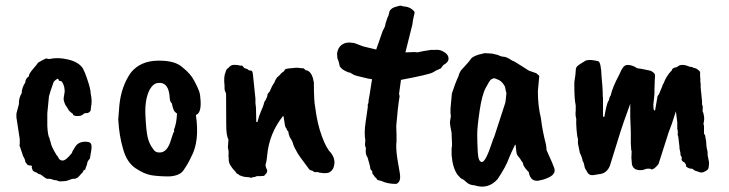

<svg xmlns="http://www.w3.org/2000/svg" viewBox="-20 -630 2619 690"><path d="M71 -334Q71 -347 84 -356Q84 -357 84 -358Q84 -365 99.5 -383Q115 -401 117 -405Q139 -418 146 -420Q154 -418 157 -418H159Q188 -425 225.5 -416Q263 -407 278 -384Q286 -369 294 -344Q306 -309 306 -293Q312 -267 307 -245L306 -235Q306 -231 301 -227Q296 -223 289.5 -223.5Q283 -224 278 -218.5Q273 -213 257.5 -213Q242 -213 241 -222Q238 -223 231.5 -229Q225 -235 225 -238L220 -245Q220 -247 216 -251Q207 -269 209 -279Q214 -305 212 -307Q212 -322 202 -337Q201 -338 198.5 -338.5Q196 -339 192 -340Q190 -347 188 -347Q181 -345 173 -336Q159 -297 156 -284L150 -223V-177Q152 -141 158 -133Q158 -129 162 -119Q163 -106 183 -73L188 -67Q193 -53 205 -53Q217 -53 239 -81Q238 -84 252 -105Q266 -124 296 -120Q309 -118 309 -105Q310 -96 303 -60Q293 -50 293 -40Q286 -22 286 -20Q283 -20 280 -17L275 -7Q271 -7 270 -3Q259 10 255 10Q252 13 239 13Q220 21 211 21L194 22L183 18L174 17Q162 12 155.5 12.5Q149 13 146 11.5Q143 10 138 6Q126 -4 122.5 -4Q119 -4 111 -10Q103 -12 98 -17L94 -27Q96 -34 92 -35Q79 -35 77 -40L71 -48Q71 -56 63 -69L51 -105Q49 -107 51 -112V-130L39 -208V-222Q48 -255 48 -256Q47 -278 58 -295Q58 -314 71 -334Z M588 -295Q581 -335 549 -332Q531 -331 518 -308Q500 -273 502.5 -217.5Q505 -162 510.5 -137.5Q516 -113 530 -95Q538 -81 554 -82Q582 -82 595 -129L603 -153Q608 -158 605 -163Q615 -188 616 -222Q606 -229 604 -235Q598 -252 598 -258Q591 -263 590 -277Q589 -291 588 -295ZM405 -201 409 -252Q416 -321 451 -370Q485 -411 547 -412H553Q611 -412 637 -387Q665 -365 678.5 -339Q692 -313 696 -301Q700 -289 701 -266Q703 -223 684 -217Q698 -122 667 -66Q657 -43 638 -16Q624 2 588 4Q552 4 525.5 0Q499 -4 467 -25.5Q435 -47 422 -96Q408 -143 405 -201Z M799 -99Q799 -103 801 -129Q793 -141 793 -183Q792 -290 792.5 -292Q793 -294 790 -299.5Q787 -305 787 -311V-322Q783 -355 791 -372Q793 -382 802 -387Q809 -397 822 -397Q835 -397 844 -394Q851 -397 857 -386Q869 -381 870 -381L875 -377Q883 -377 885.5 -374.5Q888 -372 889 -362L898 -275V-258Q900 -246 900 -239L901 -192L905 -191Q911 -215 918.5 -231.5Q926 -248 928 -256Q929 -264 935 -271Q941 -283 941 -288Q941 -293 949 -301Q958 -323 966 -333L969 -341Q973 -347 975 -351Q986 -360 991 -367L999 -373Q1001 -373 1003 -378.5Q1005 -384 1029 -385Q1048 -388 1061 -385Q1070 -385 1072 -384L1078 -378L1086 -376Q1103 -367 1108 -333Q1108 -265 1113 -243Q1120 -186 1136.5 -141Q1153 -96 1169 -81Q1190 -54 1177 -24Q1168 -9 1154 -8Q1140 -7 1134 -9Q1126 -9 1121 -12Q1110 -9 1102 -17Q1093 -17 1088 -26Q1053 -72 1047.5 -83Q1042 -94 1039.5 -98Q1037 -102 1036 -105Q1035 -108 1033 -114Q1031 -123 1025.5 -130.5Q1020 -138 1020 -142Q1017 -147 1016 -158Q1010 -162 1010 -168Q1005 -171 1003 -186L999 -212L997 -213Q947 -150 940 -70Q938 -50 936 -44Q931 -36 940 -19V-13Q940 -9 929 2Q917 3 915 3H904Q902 3 896 6Q890 6 886 8Q882 10 875 7Q857 6 854 4.5Q851 3 845 1.5Q839 0 835 -5Q830 -5 828 -11Q802 -37 802 -55V-62L801 -70Q803 -86 799 -99Z M1201 -392Q1198 -407 1197 -409Q1192 -419 1192 -427Q1192 -435 1191 -435Q1193 -458 1209 -469.5Q1225 -481 1254 -475L1286 -463L1332 -452L1355 -518Q1364 -534 1364.5 -540Q1365 -546 1368 -553Q1372 -567 1376 -574L1380 -590Q1387 -603 1408 -607Q1420 -612 1429 -607Q1456 -606 1470 -587Q1470 -582 1467 -571Q1464 -560 1462 -542L1437 -442H1445L1470 -443Q1475 -442 1481 -442Q1503 -447 1515 -448.5Q1527 -450 1531 -451Q1534 -450 1548 -451Q1562 -452 1577 -442.5Q1592 -433 1592 -419.5Q1592 -406 1573 -396L1564 -384Q1548 -378 1536 -370Q1522 -362 1421 -343L1414 -292Q1416 -287 1416 -284Q1409 -241 1404 -177Q1405 -154 1405 -146V-119Q1404 -117 1404 -106Q1404 -81 1410 -47.5Q1416 -14 1417 -7Q1418 0 1418 9Q1417 26 1404 31Q1372 31 1350 20Q1332 17 1334 12Q1327 7 1318 -7Q1318 -15 1317 -16Q1310 -19 1310 -32Q1309 -33 1308 -39L1301 -64Q1292 -76 1295 -96Q1295 -100 1292 -106V-113Q1292 -121 1293 -125Q1288 -153 1294 -191.5Q1300 -230 1302 -247Q1300 -252 1304 -260Q1304 -269 1308 -288L1317 -345Q1311 -347 1305 -347Q1252 -359 1250 -362L1238 -369Q1231 -369 1218 -376.5Q1205 -384 1201 -392Z M1796 -261Q1797 -264 1800 -296Q1798 -299 1795 -318Q1787 -334 1774 -342Q1758 -349 1755 -349Q1746 -346 1742.5 -342.5Q1739 -339 1725.5 -314Q1712 -289 1703.5 -231Q1695 -173 1695 -147Q1695 -121 1697 -83.5Q1699 -46 1713 -48Q1726 -50 1749 -120Q1750 -125 1756 -138ZM1913 -302Q1913 -249 1924 -205Q1929 -161 1942 -111Q1945 -91 1944 -91Q1969 -36 1972 -25.5Q1975 -15 1971 -8V-9Q1968 0 1952.5 7.5Q1937 15 1925 17Q1887 29 1880 -12Q1876 -15 1868.5 -24.5Q1861 -34 1860 -40.5Q1859 -47 1853 -53Q1851 -58 1844 -66Q1837 -74 1836 -82L1833 -109L1831 -110Q1815 -77 1810 -64Q1798 -30 1768 14Q1734 52 1685 36Q1667 35 1656.5 25Q1646 15 1642 14Q1636 12 1625 -1Q1607 -25 1603 -72V-98Q1606 -103 1603 -146V-152Q1597 -182 1597 -188Q1597 -194 1599 -204Q1601 -214 1600 -216.5Q1599 -219 1599 -225V-240L1604 -294Q1615 -329 1628 -357Q1632 -374 1643 -384Q1668 -411 1670 -415Q1677 -430 1722 -439L1739 -438Q1749 -438 1757 -435.5Q1765 -433 1768 -433Q1782 -426 1791 -426Q1800 -426 1821 -412Q1827 -411 1851 -395Q1877 -378 1881 -376L1907 -367Q1918 -358 1918 -357Q1918 -356 1913 -302Z M2086 -413H2088Q2101 -417 2130 -410Q2140 -407 2142 -353Q2146 -312 2146 -296.5Q2146 -281 2147 -278V-211L2152 -210Q2152 -211 2154 -222Q2159 -250 2165 -265Q2169 -269 2169.5 -275Q2170 -281 2175 -288Q2181 -316 2205 -361Q2213 -380 2220.5 -389.5Q2228 -399 2243.5 -396Q2259 -393 2269 -385Q2277 -384 2288 -382L2317 -376Q2321 -375 2328 -369.5Q2335 -364 2334 -356Q2333 -348 2332 -309V-293L2328 -254Q2328 -238 2330 -235L2334 -232L2342 -278Q2342 -285 2348 -291L2360 -320Q2360 -323 2366 -333Q2368 -340 2375.5 -353Q2383 -366 2395 -378Q2395 -386 2413 -389Q2427 -404 2459 -390Q2465 -390 2470 -388Q2470 -386 2477.5 -385Q2485 -384 2496 -372V-361Q2496 -351 2497 -346Q2496 -339 2498 -328V-316Q2499 -308 2503 -266V-255Q2506 -249 2505.5 -242.5Q2505 -236 2505 -229Q2508 -226 2510 -212.5Q2512 -199 2508 -186L2510 -177V-149Q2515 -145 2515 -137L2518 -120Q2518 -102 2523 -84V-73L2528 -47V-41L2527 -31Q2527 -20 2515 -15Q2513 -14 2509.5 -12Q2506 -10 2498 -10L2477 -17L2467 -24Q2459 -22 2446 -31Q2446 -40 2439 -47Q2427 -51 2430 -63Q2431 -64 2425 -74Q2427 -76 2422 -96Q2422 -105 2420.5 -113.5Q2419 -122 2418.5 -131Q2418 -140 2415 -147Q2416 -147 2416 -154Q2416 -161 2414 -167V-190L2409 -230L2394 -184Q2379 -145 2379 -142L2347 -42Q2344 -36 2335.5 -28.5Q2327 -21 2321 -21Q2319 -24 2310.5 -24Q2302 -24 2290 -19Q2256 -15 2251 -40L2249 -63L2250 -86Q2248 -89 2248 -100L2247 -114V-157L2245 -208V-257Q2216 -178 2209 -154L2172 -35Q2161 -6 2132 -4L2121 -2Q2099 3 2092 -9L2082 -26Q2078 -48 2074 -51Q2072 -65 2064 -80L2059 -104Q2059 -107 2057 -113V-131Q2054 -139 2052 -163.5Q2050 -188 2051 -203Q2047 -215 2049 -233V-251Q2044 -274 2044 -321V-335Q2049 -365 2049 -375.5Q2049 -386 2054 -391.5Q2059 -397 2086 -413Z"/></svg>

Font: Caveat Brush
Style: Regular
Weight: 400
Designer: Pablo Impallari
Foundry: Creative Lab NY
Version: Version 1.096; ttfautohint (v1.3)